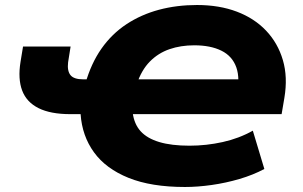

<svg xmlns="http://www.w3.org/2000/svg" viewBox="-20 -736 1211 767"><path d="M719 11Q584 11 493.5 -25.5Q403 -62 355.5 -127.5Q308 -193 302 -280H322H261Q182 -280 134 -304Q86 -328 68.5 -374.5Q51 -421 62 -489L72 -550H262L252 -487Q248 -453 261.5 -436Q275 -419 313 -419H340L321 -402Q344 -483 385.5 -542Q427 -601 485.5 -639.5Q544 -678 615 -697Q686 -716 767 -716Q856 -716 926 -689.5Q996 -663 1043 -613.5Q1090 -564 1110 -496Q1130 -428 1116 -345L1105 -280H496L510 -286Q516 -240 542 -211.5Q568 -183 616.5 -168.5Q665 -154 737 -154Q804 -154 869.5 -168.5Q935 -183 990 -214L1036 -61Q991 -37 936.5 -21Q882 -5 825.5 3Q769 11 719 11ZM756 -555Q702 -555 657 -539.5Q612 -524 578.5 -490Q545 -456 526 -399L511 -419H977L925 -352Q940 -422 924 -467Q908 -512 864.5 -533.5Q821 -555 756 -555Z"/></svg>

Font: Nunito Sans 7pt SemiExpanded Black
Style: Italic
Weight: 900
Width: 6
Italic angle: -9°
Designer: Vernon Adams
Foundry: Vernon Adams
Version: Version 3.101;gftools[0.9.27]